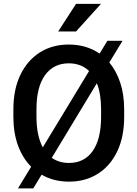

<svg xmlns="http://www.w3.org/2000/svg" viewBox="-20 -958 728 1023"><path d="M641.6 -375V-335.9Q641.6 -228.5 604.5 -151.1Q567.4 -73.7 501.2 -32Q435.1 9.8 347.2 9.8Q265.6 9.8 201.7 -27.3L157.2 45.9H75.7L146 -69.8Q101.1 -114.7 76.2 -182.1Q51.3 -249.5 51.3 -335.9V-375Q51.3 -482.4 88.9 -559.8Q126.5 -637.2 192.9 -679Q259.3 -720.7 346.2 -720.7Q440.4 -720.7 510.7 -672.4L552.2 -740.7H632.8L562.5 -625Q600.1 -580.1 620.8 -517.1Q641.6 -454.1 641.6 -375ZM174.3 -335.9Q174.3 -235.4 208 -172.9L454.6 -579.6Q412.1 -620.6 346.2 -620.6Q265.6 -620.6 220 -557.6Q174.3 -494.6 174.3 -376ZM518.6 -335.9V-376Q518.6 -458 496.1 -514.6L255.9 -117.2Q294.4 -89.8 347.2 -89.8Q429.2 -89.8 473.9 -153.3Q518.6 -216.8 518.6 -335.9ZM290 -790.5 385.3 -937.5H518.1L385.3 -790.5Z"/></svg>

Font: Vazirmatn UI Medium
Style: Regular
Weight: 500
Designer: Saber Rastikerdar
Foundry: Saber Rastikerdar
Version: Version 33.003